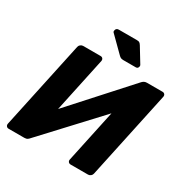

<svg xmlns="http://www.w3.org/2000/svg" viewBox="-201 -1069 1191 1233"><g transform="rotate(30 395.0 -452.5)"><path d="M32.1 0Q21.5 0 15.6 -7.4Q9.6 -14.9 11.6 -25.5L150.4 -674.5Q152.4 -685.5 161.1 -692.8Q169.9 -700 180.5 -700H309.7Q320.4 -700 326.3 -692.8Q332.2 -685.5 330.2 -674.5L243.6 -268.7L616.4 -681.1Q622.8 -688.8 631.7 -694.4Q640.6 -700 653.1 -700H769.1Q779.7 -700 785.7 -692.8Q791.6 -685.5 789.6 -674.5L650.9 -25.1Q648.9 -14.5 640.3 -7.2Q631.7 0 621.1 0H491.9Q481.3 0 475.1 -7.2Q469 -14.5 471 -25.1L554.5 -416.1L185.2 -18.9Q180.5 -12.5 171.7 -6.2Q162.9 0 148.5 0ZM450.4 -750Q436.6 -750 429.7 -753.7Q422.8 -757.4 415.8 -764.4L306.9 -872.2Q301.8 -877.4 303.8 -885.7Q307.1 -905 326.8 -905H460.2Q472.7 -905 479.2 -901.6Q485.6 -898.2 493.2 -886.4L558.6 -779Q562.6 -773.2 560.6 -766Q557.2 -750 541.6 -750Z"/></g></svg>

Font: Rubik Light
Style: Italic
Weight: 300
Italic angle: -12°
Designer: Hubert and Fischer
Foundry: Hubert and Fischer
Version: Version 2.300;gftools[0.9.30]